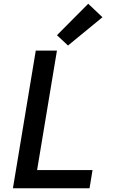

<svg xmlns="http://www.w3.org/2000/svg" viewBox="-20 -1005 616 1025"><path d="M49 0H458L474 -97H178L284 -735H171ZM343 -762 527 -913 451 -985 284 -817Z"/></svg>

Font: Iosevka Sparkle SmBdObl
Style: Regular
Weight: 600
Italic angle: -9°
Designer: Belleve Invis
Foundry: Belleve Invis
Version: Version 4.5.0; ttfautohint (v1.8.3)